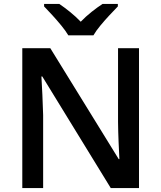

<svg xmlns="http://www.w3.org/2000/svg" viewBox="-20 -960 823 980"><path d="M689.5 0H545.4L195.8 -569.8H191.4Q193.8 -526.4 196.3 -475.8Q198.7 -425.3 200.2 -373V0H93.8V-713.9H236.8L585.9 -147.9H589.4Q587.4 -185.1 585.2 -237.5Q583 -290 582.5 -338.4V-713.9H689.5ZM328.6 -779.8Q315.4 -802.2 293.2 -829.3Q271 -856.4 247.3 -882.3Q223.6 -908.2 205.1 -927.2V-939.9H282.7Q308.6 -922.4 337.4 -899.2Q366.2 -876 392.1 -849.1Q418 -876 447.5 -899.4Q477.1 -922.9 503.4 -939.9H581.5V-927.2Q563 -908.2 538.8 -882.3Q514.6 -856.4 492.2 -829.3Q469.7 -802.2 457 -779.8Z"/></svg>

Font: Open Sans SemiBold
Style: Regular
Weight: 600
Designer: Monotype Design Team
Foundry: Monotype Imaging Inc.
Version: Version 3.003; ttfautohint (v1.8.4)